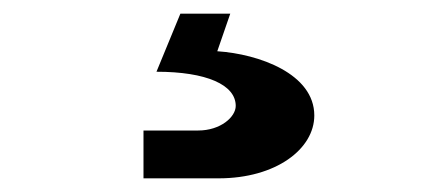

<svg xmlns="http://www.w3.org/2000/svg" viewBox="-20 -36 640 281"><path d="M300 225C384 225 440 182 440 133C440 72 359 43 298 39L317 -16H244L209 69C282 69 325 88 325 119C325 135 303 155 270 155H190V225Z"/></svg>

Font: Tekne LDO ExtraBold
Style: Regular
Weight: 800
Monospace: yes
Designer: Alessio Laiso, Mario Rullo, Paolo Rosset
Foundry: Alessio Laiso
Version: Version 1.000;hotconv 1.0.109;makeotfexe 2.5.65596